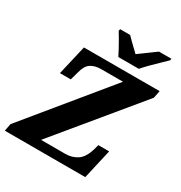

<svg xmlns="http://www.w3.org/2000/svg" viewBox="-211 -1080 1157 1228"><g transform="rotate(30 367.5 -465.5)"><path d="M4 0 14 -54 502 -649H341Q296 -649 266 -630Q236 -611 223 -559L205 -495H125L176 -714H735L724 -659L234 -65H415Q461 -65 499.5 -89.5Q538 -114 559 -185L568 -219H648L598 0ZM397 -771Q388 -790 373 -817.5Q358 -845 342.5 -872Q327 -899 315 -918L318 -931H392Q402 -920 418.5 -904Q435 -888 452.5 -871Q470 -854 483 -842Q500 -854 523 -871Q546 -888 568 -904Q590 -920 605 -931H697L694 -918Q675 -899 648 -873.5Q621 -848 594.5 -821Q568 -794 548 -771Z"/></g></svg>

Font: Noto Serif ExtraBold
Style: Italic
Weight: 800
Italic angle: -12°
Designer: Monotype Design Team
Foundry: Monotype Imaging Inc.
Version: Version 2.013